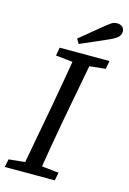

<svg xmlns="http://www.w3.org/2000/svg" viewBox="-130 -932 669 994"><g transform="rotate(15 204.5 -434.5)"><path d="M0 0 9 -43 136 -56H155L277 -43L268 0ZM86 0 153 -360Q167 -437 180.5 -515Q194 -593 207 -670H298L230 -310Q216 -233 202.5 -155Q189 -77 177 0ZM107 -626 115 -670H382L374 -626L249 -613H229ZM190 -739Q219 -763 247 -786Q275 -809 303 -832Q328 -852 340.5 -860.5Q353 -869 371 -869Q387 -869 398 -860Q409 -851 409 -834Q409 -820 399.5 -808Q390 -796 356 -780Q319 -763 281 -747Q243 -731 205 -714Z"/></g></svg>

Font: Source Serif 4 18pt
Style: Italic
Weight: 400
Italic angle: -12°
Designer: Frank Grießhammer
Foundry: Adobe Systems Incorporated
Version: Version 4.004;hotconv 1.0.116;makeotfexe 2.5.65601